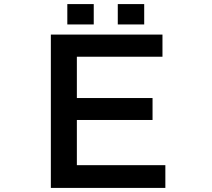

<svg xmlns="http://www.w3.org/2000/svg" viewBox="-20 -899 1040 944"><path d="M230 -729H778.8V-620.1H357.9V-417H730V-309.1H357.9V-86.9H793V24.9H230ZM311 -878.9H440.9V-778.8H311ZM559.1 -878.9H689V-778.8H559.1Z"/></svg>

Font: BIZ UDPGothic
Style: Bold
Weight: 700
Designer: TypeBank Co., Ltd.
Foundry: Morisawa Inc.
Version: Version 1.051